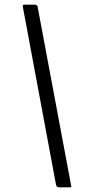

<svg xmlns="http://www.w3.org/2000/svg" viewBox="-20 -762 382 825"><path d="M235 43Q221 43 220 28L79 -728Q77 -736 78.5 -739Q80 -742 87 -742H130Q135 -742 139 -738.5Q143 -735 142 -731L286 37Q287 41 286 42Q285 43 279 43H235Z"/></svg>

Font: Libre Franklin
Style: Italic
Weight: 400
Italic angle: -8°
Designer: Pablo Impallari, Rodrigo Fuenzalida, Nhung Nguyen
Foundry: Impallari Type
Version: Version 3.000